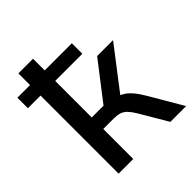

<svg xmlns="http://www.w3.org/2000/svg" viewBox="-202 -830 955 955"><g transform="rotate(-45 275.5 -352.5)"><path d="M82 0V-549H-7V-623H82V-705H185V-623H376V-549H185V-292H268L420 -489H532L347 -248L326 -279Q354 -276 375 -264.5Q396 -253 415 -231.5Q434 -210 454 -176L557 0H446L360 -146Q345 -171 331 -185.5Q317 -200 299.5 -205.5Q282 -211 256 -211H185V0Z"/></g></svg>

Font: Nunito Sans 11pt SemiBold
Style: Regular
Weight: 600
Version: Version 3.101;gftools[0.9.27]